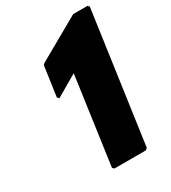

<svg xmlns="http://www.w3.org/2000/svg" viewBox="-204 -936 941 1056"><g transform="rotate(-30 266.5 -407.5)"><path d="M136 -469 273 -549 195 7 205 17H405L416 7L533 -822L524 -832H433L163 -679L153 -670L126 -480Z"/></g></svg>

Font: Hussar Woodtype
Style: UltraObl
Weight: 900
Foundry: Cannot Into Space Fonts
Version: Version 1.07